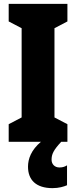

<svg xmlns="http://www.w3.org/2000/svg" viewBox="-20 -734 394 994"><path d="M247 93C247 65 256 44 297 0H329V-91L262 -126V-588L329 -623V-714H25V-623L92 -588V-126L25 -91V0H192C141 43 125 89 125 129C125 198 167 240 252 240C285 240 311 232 327 225V122C317 128 306 133 288 133C262 133 247 115 247 93Z"/></svg>

Font: Noto Sans Devanagari ExtraCondensed Black
Style: Regular
Weight: 900
Width: 2
Designer: Jelle Bosma - Monotype Design Team
Foundry: Monotype Imaging Inc.
Version: Version 2.004